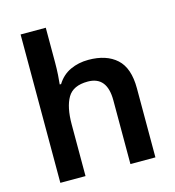

<svg xmlns="http://www.w3.org/2000/svg" viewBox="-112 -855 868 950"><g transform="rotate(-15 322.0 -380.0)"><path d="M209 -582Q209 -549 207 -518Q205 -487 203 -471H210Q236 -513 278 -532.5Q320 -552 371 -552Q463 -552 515 -505Q567 -458 567 -354V0H439V-327Q439 -449 340 -449Q265 -449 237 -401Q209 -353 209 -264V0H80V-760H209Z"/></g></svg>

Font: Noto Sans Sora Sompeng SemiBold
Style: Regular
Weight: 600
Version: Version 2.101